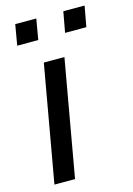

<svg xmlns="http://www.w3.org/2000/svg" viewBox="-112 -778 579 837"><g transform="rotate(-15 178.0 -360.0)"><path d="M27 0 120 -526H213L120 0ZM27 -627 43 -720H138L122 -627ZM243 -627 260 -720H356L339 -627Z"/></g></svg>

Font: Archivo SemiExpanded
Style: Italic
Weight: 400
Width: 6
Italic angle: -10°
Designer: Hector Gatti
Foundry: Omnibus-Type
Version: Version 2.001